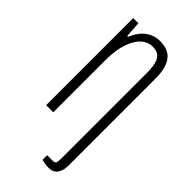

<svg xmlns="http://www.w3.org/2000/svg" viewBox="-230 -588 820 820"><g transform="rotate(45 179.5 -178.0)"><path d="M251 182Q245 182 237 181Q229 180 222 178.5Q215 177 211 175V148H242Q259 148 261.5 139.5Q264 131 264 106V-402Q264 -423 261.5 -440.5Q259 -458 252.5 -471.5Q246 -485 233.5 -492Q221 -499 201 -499Q174 -499 151.5 -479Q129 -459 114.5 -418Q100 -377 100 -314V0H57V-526H88L93 -454H98Q111 -485 128.5 -503.5Q146 -522 166.5 -530Q187 -538 208 -538Q238 -538 260 -526.5Q282 -515 294.5 -487Q307 -459 307 -409V111Q307 131 303 144.5Q299 158 291.5 166.5Q284 175 274 178.5Q264 182 251 182Z"/></g></svg>

Font: Archivo ExtraCondensed Thin
Style: Regular
Weight: 250
Width: 2
Designer: Hector Gatti
Foundry: Omnibus-Type
Version: Version 2.001